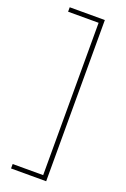

<svg xmlns="http://www.w3.org/2000/svg" viewBox="-165 -766 639 976"><g transform="rotate(20 154.0 -278.0)"><path d="M33 134H198V-690H33V-714H223V158H33Z"/></g></svg>

Font: Noto Sans Georgian Condensed Thin
Style: Regular
Weight: 100
Width: 3
Designer: Monotype Design Team, Akaki Razmadze
Foundry: Google LLC
Version: Version 2.005; ttfautohint (v1.8.4.7-5d5b)